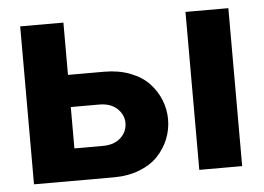

<svg xmlns="http://www.w3.org/2000/svg" viewBox="-43 -571 861 625"><g transform="rotate(-5 388.0 -258.0)"><path d="M43.9 -516.1H185.1V-345.2H304.2Q350.6 -345.2 388.4 -330.6Q426.3 -315.9 449.5 -291.3Q472.7 -266.6 484.9 -236.1Q497.1 -205.6 497.1 -172.9Q497.1 -139.6 484.9 -109.1Q472.7 -78.6 449.5 -54Q426.3 -29.3 388.7 -14.6Q351.1 0 304.2 0H43.9ZM185.1 -240.2V-105H277.8Q315.4 -105 336.7 -125Q357.9 -145 357.9 -172.9Q357.9 -199.7 336.7 -220Q315.4 -240.2 277.8 -240.2ZM584 0V-516.1H724.1V0Z"/></g></svg>

Font: LT Superior
Style: Bold
Weight: 400
Designer: Daniel Lyons
Foundry: LyonsType
Version: Version 1.000